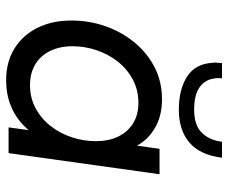

<svg xmlns="http://www.w3.org/2000/svg" viewBox="-79 -658 745 627"><g transform="rotate(90 293.5 -344.5)"><path d="M242 8Q182 8 138 -19.5Q94 -47 70.5 -95Q47 -143 47 -205Q47 -263 65.5 -316Q84 -369 118.5 -411Q153 -453 200 -477Q247 -501 304 -501Q352 -501 387.5 -483.5Q423 -466 445 -436Q467 -406 472 -367L445 -346L466 -493H549L480 0H396L416 -147L441 -125Q422 -82 393 -52.5Q364 -23 326 -7.5Q288 8 242 8ZM258 -70Q300 -70 334 -88.5Q368 -107 392 -138Q416 -169 428.5 -207Q441 -245 441 -285Q441 -327 426 -358Q411 -389 383 -406.5Q355 -424 316 -424Q274 -424 239.5 -405.5Q205 -387 181 -356.5Q157 -326 144 -287.5Q131 -249 131 -209Q131 -167 146.5 -135.5Q162 -104 190.5 -87Q219 -70 258 -70ZM338 -556Q272 -556 230 -583Q188 -610 185 -667Q184 -670 184.5 -677Q185 -684 186 -697H236Q235 -691 235 -685Q235 -679 236 -674Q239 -643 264 -624.5Q289 -606 338 -606Q389 -606 413.5 -631Q438 -656 443 -697H495Q486 -625 445.5 -590.5Q405 -556 338 -556Z"/></g></svg>

Font: Hanken Grotesk
Style: Italic
Weight: 400
Italic angle: -8°
Designer: Alfredo Marco Pradil
Foundry: Hanken Design Co.
Version: Version 3.013